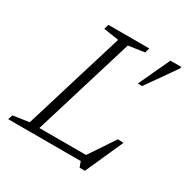

<svg xmlns="http://www.w3.org/2000/svg" viewBox="-190 -840 989 1017"><g transform="rotate(30 304.0 -332.0)"><path d="M329 -654.5 129 0H-24.5L-15.5 -28.5L82.5 -43L269.5 -655L177 -669L185.5 -698H435.5L427 -669ZM415.5 -24 532 -198.5 567 -196.5 464 33.5H431.5L419 0H78L91.5 -42H457.5ZM475.5 -506.5 564.5 -698H631.5L628 -686L502 -506.5Z"/></g></svg>

Font: Newsreader 9pt Light
Style: Italic
Weight: 300
Italic angle: -17°
Designer: Hugues Gentile
Foundry: Production Type
Version: Version 1.003